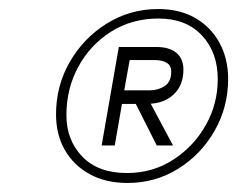

<svg xmlns="http://www.w3.org/2000/svg" viewBox="-20 -732 533 425"><path d="M262 -327Q214 -327 178.5 -346.5Q143 -366 123.5 -400Q104 -434 104 -479Q104 -542 134.5 -595Q165 -648 216.5 -680Q268 -712 330 -712Q378 -712 412.5 -692Q447 -672 466 -637Q485 -602 485 -557Q485 -495 455 -442.5Q425 -390 374.5 -358.5Q324 -327 262 -327ZM327 -410 275 -513H308L363 -410ZM261 -349Q318 -349 363.5 -378.5Q409 -408 435.5 -455Q462 -502 462 -557Q462 -616 427 -653.5Q392 -691 331 -691Q272 -691 226 -662Q180 -633 153.5 -584.5Q127 -536 127 -477Q127 -422 162 -385.5Q197 -349 261 -349ZM205 -410 243 -628H326Q355 -628 370.5 -615Q386 -602 386 -578Q386 -543 364 -522.5Q342 -502 304 -502H250L234 -410ZM255 -532H311Q330 -532 344.5 -541.5Q359 -551 359 -573Q359 -587 349 -593Q339 -599 323 -599H267Z"/></svg>

Font: DM Sans 28pt Thin
Style: Italic
Weight: 250
Italic angle: -10°
Version: Version 4.004;gftools[0.9.30]